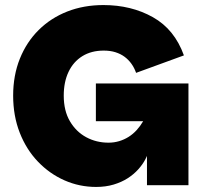

<svg xmlns="http://www.w3.org/2000/svg" viewBox="-20 -732 797 759"><path d="M518 -444Q511 -464 499.5 -480Q488 -496 472.5 -507.5Q457 -519 436.5 -525.5Q416 -532 390 -532Q341 -532 305.5 -510Q270 -488 251 -448Q232 -408 232 -354Q232 -294 256.5 -252.5Q281 -211 321 -189.5Q361 -168 409 -168Q431 -168 451 -174Q471 -180 488.5 -191Q506 -202 520.5 -218Q535 -234 546 -253H359V-402H725V0H561V-146L569 -140Q565 -122 554.5 -102Q544 -82 526.5 -62.5Q509 -43 485 -27.5Q461 -12 429.5 -2.5Q398 7 360 7Q294 7 235 -19Q176 -45 130 -93Q84 -141 58 -207.5Q32 -274 32 -354Q32 -434 58.5 -500Q85 -566 133 -613.5Q181 -661 246 -686.5Q311 -712 389 -712Q499 -712 584.5 -664Q670 -616 707 -513Z"/></svg>

Font: Parkinsans Light ExtraBold
Style: Regular
Weight: 800
Version: Version 1.000